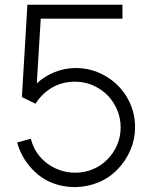

<svg xmlns="http://www.w3.org/2000/svg" viewBox="-20 -770 639 806"><path d="M494 -750V-691.5H151L134.5 -420Q166.5 -450 209.2 -467.2Q252 -484.5 299 -484.5Q345.5 -484.5 387.8 -467.8Q430 -451 464.5 -421Q504 -385 525.5 -337.5Q547 -290 547 -235.5Q547 -186 527.8 -140.8Q508.5 -95.5 474 -59.5Q439.5 -23.5 393.5 -4.5Q347.5 14.5 295 15.5Q245.5 15.5 201.5 -1.2Q157.5 -18 124 -51Q71 -102.5 52 -172L109.5 -187.5Q123.5 -130.5 167.5 -92.5Q193.5 -70 226.2 -57.5Q259 -45 295 -45Q334 -45 368.5 -59Q403 -73 429 -99Q456.5 -126 471.5 -161Q486.5 -196 486.5 -235.5Q486.5 -277.5 469.2 -314.8Q452 -352 422 -379Q365.5 -427 295 -427Q240.5 -427 198.2 -402Q156 -377 129 -334.5L72 -362.5L95 -750Z"/></svg>

Font: Russisch Sans Light
Style: Regular
Weight: 300
Designer: Michael Sharanda (font) & Cristiano Sobral (main changes)
Foundry: Michael Sharanda
Version: Version 2.00;September 8, 2020;FontCreator 13.0.0.2681 64-bi